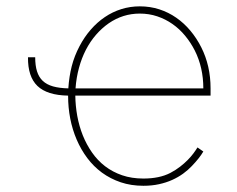

<svg xmlns="http://www.w3.org/2000/svg" viewBox="-20 -574 747 605"><path d="M68.2 -393.5H90.9Q90.9 -367.5 96.6 -349.3Q102.3 -331 114.7 -319.2Q127.1 -307.5 147 -301.8Q166.9 -296.2 195.3 -295.5Q197.8 -333.1 206.1 -365.6Q214.5 -398.1 230.5 -428.3Q245.7 -457.4 266 -480.6Q286.2 -503.9 310.4 -520.2Q334.5 -536.6 362.4 -545.3Q390.3 -554 420.5 -554Q453.1 -554 482.1 -544.6Q511 -535.2 535.5 -518.1Q560 -501.1 579.9 -477.3Q599.8 -453.5 614.3 -424.7Q643.5 -366.8 643.5 -295.5V-272.7H217.3Q217.7 -240.4 223.5 -208.5Q229.4 -176.5 240.9 -147.5Q252.5 -118.6 269.9 -93.6Q287.3 -68.5 311.1 -50.2Q334.9 -32 364.9 -21.7Q394.9 -11.4 431.8 -11.4Q482.6 -11.4 516.7 -29.1Q533.7 -38 547.4 -48.7Q561.1 -59.3 571.6 -70Q582 -80.6 589.7 -90.9Q597.3 -101.2 602.3 -109.4L620.7 -96.6Q608.7 -76 584.5 -50.8Q572.4 -38 557 -26.8Q541.5 -15.6 522.7 -7.1Q503.9 1.4 481.2 6.4Q458.5 11.4 431.8 11.4Q393.1 11.4 360.4 0.4Q327.8 -10.7 301.3 -30Q274.9 -49.4 255 -76Q235.1 -102.6 221.6 -134.1Q208.1 -165.5 201.3 -200.5Q194.6 -235.4 194.6 -271.3V-272.7Q128.6 -273.8 98 -303.1Q67.5 -332.4 68.2 -393.5ZM620.7 -295.5Q620.7 -361.2 593.8 -414.8Q581 -440 563.2 -461.5Q545.5 -483 523.4 -498.4Q501.4 -513.8 475.5 -522.5Q449.6 -531.2 420.5 -531.2Q367.2 -531.2 322.8 -500.7Q300.8 -485.4 282.5 -464.3Q264.2 -443.2 250.7 -417.1Q237.2 -391 228.9 -360.3Q220.5 -329.5 218 -295.5Z"/></svg>

Font: Inter P Thin
Style: Regular
Weight: 100
Designer: Rasmus Andersson
Foundry: rsms
Version: Version 3.018;git-588b23468